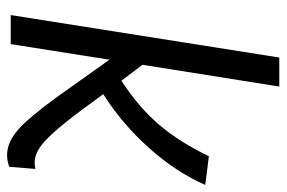

<svg xmlns="http://www.w3.org/2000/svg" viewBox="-150 -630 790 529"><g transform="rotate(90 244.5 -365.0)"><path d="M21 0 138 -740H218L158 -363L202 -305Q277 -354 324.5 -410.5Q372 -467 410 -546L489 -536Q454 -456 387.5 -381.5Q321 -307 239 -255L277 -203Q317 -149 344 -119Q371 -89 390 -77.5Q409 -66 426 -66Q436 -66 445 -68L439 4Q423 10 407 10Q372 10 338 -19.5Q304 -49 250 -123L144 -272L101 0Z"/></g></svg>

Font: Georama
Style: Italic
Weight: 400
Italic angle: -9°
Designer: Jean-Baptiste Levee
Foundry: Production Type
Version: Version 1.000